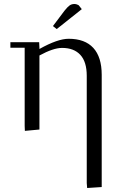

<svg xmlns="http://www.w3.org/2000/svg" viewBox="-20 -651 606 965"><path d="M32.2 -411.1V-439H176.8L178.2 -411.1V-404.8Q269.5 -456.1 325.2 -456.1Q406.7 -456.1 449 -410.2Q491.2 -364.3 491.2 -274.9V289.1L418 293.9L416 269V-270Q416 -340.3 383.8 -375.2Q351.6 -410.2 292 -410.2Q248 -410.2 178.2 -372.1V0L105 6.8L104 -19V-411.1ZM246.1 -520 304.2 -597.2Q319.3 -616.2 329.6 -623.5Q339.8 -630.9 354 -630.9Q359.4 -630.9 365 -629.2Q370.6 -627.4 373 -626L376 -624L391.1 -605L265.1 -504.9Z"/></svg>

Font: Dehuti Alt
Style: Book
Weight: 400
Version: Version 1.2